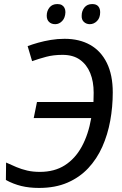

<svg xmlns="http://www.w3.org/2000/svg" viewBox="-20 -915 599 945"><path d="M172 10Q124 10 85 0.5Q46 -9 9 -29L10 -115Q36 -103 61 -92.5Q86 -82 114 -75.5Q142 -69 176 -69Q248 -69 299 -101.5Q350 -134 382.5 -193.5Q415 -253 429 -334H146L162 -413H440Q440 -423 440.5 -433.5Q441 -444 441 -459Q441 -514 424 -555.5Q407 -597 373.5 -621Q340 -645 288 -645Q243 -645 207.5 -635.5Q172 -626 138 -614L116 -688Q140 -697 168.5 -705Q197 -713 230 -718.5Q263 -724 298 -724Q371 -724 424 -694Q477 -664 506 -605Q535 -546 535 -460Q535 -389 522.5 -320.5Q510 -252 483.5 -192.5Q457 -133 414.5 -87.5Q372 -42 312 -16Q252 10 172 10ZM422 -796Q405 -796 393 -807Q381 -818 382 -838Q382 -861 395.5 -878Q409 -895 434 -895Q454 -895 463.5 -884Q473 -873 473 -855Q473 -827 457.5 -811.5Q442 -796 422 -796ZM252 -796Q233 -796 221.5 -807Q210 -818 210 -838Q210 -861 223.5 -878Q237 -895 262 -895Q276 -895 284.5 -890Q293 -885 297.5 -876Q302 -867 302 -855Q301 -827 286 -811.5Q271 -796 252 -796Z"/></svg>

Font: Noto Sans Display
Style: Italic
Weight: 400
Italic angle: -12°
Designer: Monotype Design Team
Foundry: Monotype Imaging Inc.
Version: Version 2.003